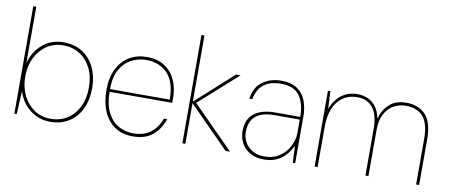

<svg xmlns="http://www.w3.org/2000/svg" viewBox="-65 -982 2951 1257"><g transform="rotate(10 1410.0 -354.0)"><path d="M309 12Q257 12 213.5 -9.5Q170 -31 139 -68.5Q108 -106 94 -154L86 0H70V-714H90V-340Q112 -420 169.5 -468Q227 -516 309 -516Q382 -516 434.5 -481.5Q487 -447 515 -387.5Q543 -328 543 -251Q543 -175 515 -115.5Q487 -56 434.5 -22Q382 12 309 12ZM309 -8Q371 -8 418.5 -38Q466 -68 493.5 -122.5Q521 -177 521 -252Q521 -327 493.5 -381.5Q466 -436 418.5 -466Q371 -496 309 -496Q247 -496 199.5 -464Q152 -432 125 -377Q98 -322 98 -252Q98 -183 125 -127.5Q152 -72 199.5 -40Q247 -8 309 -8Z M858 12Q788 12 738.5 -21.5Q689 -55 663 -115.5Q637 -176 637 -257Q637 -340 665.5 -397.5Q694 -455 744.5 -485.5Q795 -516 861 -516Q934 -516 981.5 -483.5Q1029 -451 1052.5 -398Q1076 -345 1076 -282Q1076 -272 1075.5 -265Q1075 -258 1075 -249H659Q660 -165 687.5 -111.5Q715 -58 760 -33Q805 -8 858 -8Q928 -8 973 -42Q1018 -76 1040 -138H1062Q1040 -72 991.5 -30Q943 12 858 12ZM861 -496Q809 -496 763 -472.5Q717 -449 688 -398.5Q659 -348 659 -267H1056Q1056 -384 1002 -440Q948 -496 861 -496Z M1187 0V-720H1207V-280L1455 -504H1485L1230 -276L1504 0H1474L1207 -270V0Z M1729 12Q1675 12 1637.5 -10Q1600 -32 1580.5 -68Q1561 -104 1561 -145Q1561 -229 1612.5 -266.5Q1664 -304 1750 -304H1917Q1917 -392 1880.5 -444Q1844 -496 1754 -496Q1685 -496 1642.5 -463.5Q1600 -431 1588 -364H1568Q1579 -442 1631.5 -479Q1684 -516 1754 -516Q1823 -516 1863 -487.5Q1903 -459 1920 -412Q1937 -365 1937 -307V0H1921L1916 -110Q1909 -98 1896.5 -78Q1884 -58 1862.5 -37Q1841 -16 1808 -2Q1775 12 1729 12ZM1731 -8Q1779 -8 1814 -26.5Q1849 -45 1872 -74Q1895 -103 1906 -135.5Q1917 -168 1917 -197V-286H1751Q1686 -286 1649 -267Q1612 -248 1597.5 -216.5Q1583 -185 1583 -145Q1583 -109 1600.5 -77.5Q1618 -46 1651 -27Q1684 -8 1731 -8Z M2066 0V-504H2082L2088 -388Q2139 -516 2264 -516Q2293 -516 2324 -504.5Q2355 -493 2380 -464Q2405 -435 2417 -380Q2430 -436 2472 -476Q2514 -516 2585 -516Q2667 -516 2714 -466.5Q2761 -417 2761 -301V0H2741V-303Q2741 -403 2702.5 -449.5Q2664 -496 2585 -496Q2542 -496 2505 -475Q2468 -454 2446 -412Q2424 -370 2424 -308V0H2404V-308Q2404 -404 2367 -450Q2330 -496 2264 -496Q2183 -496 2134.5 -437Q2086 -378 2086 -265V0Z"/></g></svg>

Font: DM Sans Thin
Style: Regular
Weight: 100
Designer: Colophon Foundry, Jonny Pinhorn
Foundry: Colophon Foundry
Version: Version 4.004; ttfautohint (v1.8.4.7-5d5b)